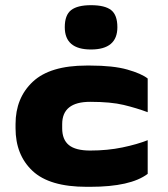

<svg xmlns="http://www.w3.org/2000/svg" viewBox="-20 -711 650 741"><path d="M40 -216V-232Q40 -333 106.5 -395.5Q173 -458 314 -458H328Q417 -458 471.5 -442.5Q526 -427 550 -408V-278Q507 -294 457.5 -306Q408 -318 328 -318Q220 -318 220 -232V-216Q220 -172 246 -151Q272 -130 328 -130Q395 -130 452.5 -142Q510 -154 550 -170V-40Q484 10 328 10H314Q171 10 105.5 -51.5Q40 -113 40 -216ZM230 -606Q230 -653 254.5 -672Q279 -691 331 -691Q385 -691 409 -672Q433 -653 433 -606Q433 -520 331 -520Q230 -520 230 -606Z"/></svg>

Font: Dashboard
Style: Regular
Weight: 400
Designer: jaiki
Version: Version 1.000